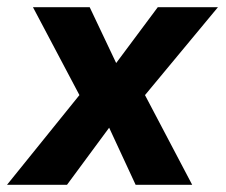

<svg xmlns="http://www.w3.org/2000/svg" viewBox="-38 -513 626 533"><path d="M-18.5 0H148L265 -158.5L338.5 0H495.5L364.5 -249L567 -493H400L284.5 -338L211 -493H53.5L182.5 -249Z"/></svg>

Font: HK Grotesk ExtraBold
Style: Italic
Weight: 800
Italic angle: -16°
Designer: Alfredo Marco Pradil
Foundry: Hanken Design Co.
Version: Version 3.001;FEAKit 1.0